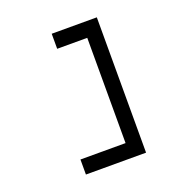

<svg xmlns="http://www.w3.org/2000/svg" viewBox="-107 -656 713 750"><g transform="rotate(-20 250.0 -281.0)"><path d="M312.5 -62.5H125V0H375V-562.5H187.5V-500H312.5Z"/></g></svg>

Font: CalcUnifontExMono
Style: Regular
Weight: 500
Version: Version 15.0.06